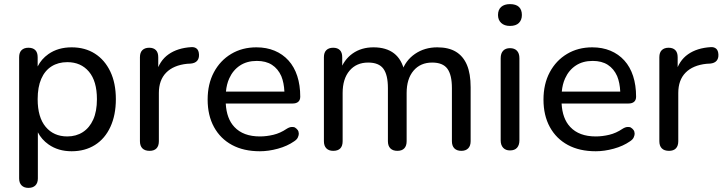

<svg xmlns="http://www.w3.org/2000/svg" viewBox="-20 -726 3516 933"><path d="M307 -63Q350 -63 382.5 -84Q415 -105 433 -145Q451 -185 451 -244Q451 -332 412 -378Q373 -424 307 -424Q263 -424 230.5 -403.5Q198 -383 180.5 -343Q163 -303 163 -244Q163 -156 202 -109.5Q241 -63 307 -63ZM118 187Q97 187 85 175Q73 163 73 141V-448Q73 -471 85 -482.5Q97 -494 118 -494Q140 -494 151.5 -482.5Q163 -471 163 -448V-403Q181 -439 215 -463Q262 -496 328 -496Q393 -496 441 -465.5Q489 -435 516 -378.5Q543 -322 543 -244Q543 -167 516.5 -109.5Q490 -52 441.5 -21.5Q393 9 328 9Q263 9 216 -24Q182 -48 164 -83V141Q164 163 152 175Q140 187 118 187Z M707 7Q684 7 672 -5Q660 -17 660 -40V-448Q660 -471 672 -482.5Q684 -494 705 -494Q726 -494 737.5 -482.5Q749 -471 749 -448V-371H739Q755 -431 799 -462Q843 -493 910 -497Q926 -498 936 -489.5Q946 -481 947 -461Q948 -442 938 -430.5Q928 -419 907 -417L889 -416Q823 -409 787.5 -373Q752 -337 752 -274V-40Q752 -17 740.5 -5Q729 7 707 7Z M1243 9Q1164 9 1107.5 -21.5Q1051 -52 1020 -108.5Q989 -165 989 -242Q989 -318 1019.5 -375Q1050 -432 1103.5 -464Q1157 -496 1226 -496Q1275 -496 1314.5 -479.5Q1354 -463 1382 -432Q1410 -401 1424.5 -356.5Q1439 -312 1439 -256Q1439 -240 1429.5 -231.5Q1420 -223 1402 -223H1077Q1081 -149 1119 -109Q1162 -63 1243 -63Q1275 -63 1308.5 -71Q1342 -79 1373 -100Q1387 -109 1399 -109Q1400 -109 1406.5 -108.5Q1413 -108 1421 -100.5Q1429 -93 1430.5 -86.5Q1432 -80 1432 -76Q1432 -69 1427.5 -58.5Q1423 -48 1409 -39Q1376 -16 1330.5 -3.5Q1285 9 1243 9ZM1347 -356Q1331 -392 1301.5 -411Q1272 -430 1228 -430Q1180 -430 1146 -407.5Q1112 -385 1094 -345Q1081 -316 1078 -281H1362Q1360 -324 1347 -356Z M1599 7Q1578 7 1566 -5Q1554 -17 1554 -40V-448Q1554 -471 1566 -482.5Q1578 -494 1599 -494Q1620 -494 1631.5 -482.5Q1643 -471 1643 -448V-363L1632 -381Q1651 -436 1693.5 -466Q1736 -496 1795 -496Q1857 -496 1895 -466.5Q1933 -437 1946 -377H1932Q1950 -432 1996.5 -464Q2043 -496 2105 -496Q2160 -496 2195.5 -474.5Q2231 -453 2249 -410.5Q2267 -368 2267 -302V-40Q2267 -17 2255 -5Q2243 7 2222 7Q2200 7 2188 -5Q2176 -17 2176 -40V-298Q2176 -362 2154 -392Q2132 -422 2080 -422Q2023 -422 1989.5 -382.5Q1956 -343 1956 -274V-40Q1956 -17 1944.5 -5Q1933 7 1911 7Q1889 7 1877 -5Q1865 -17 1865 -40V-298Q1865 -362 1843 -392Q1821 -422 1769 -422Q1712 -422 1678.5 -382.5Q1645 -343 1645 -274V-40Q1645 7 1599 7Z M2458 5Q2437 5 2425 -8Q2413 -21 2413 -44V-443Q2413 -467 2425 -479.5Q2437 -492 2458 -492Q2480 -492 2492 -479.5Q2504 -467 2504 -443V-44Q2504 -21 2492.5 -8Q2481 5 2458 5ZM2458 -600Q2431 -600 2415.5 -614.5Q2400 -629 2400 -653Q2400 -679 2415.5 -692.5Q2431 -706 2458 -706Q2487 -706 2501.5 -692.5Q2516 -679 2516 -653Q2516 -629 2501.5 -614.5Q2487 -600 2458 -600Z M2875 9Q2796 9 2739.5 -21.5Q2683 -52 2652 -108.5Q2621 -165 2621 -242Q2621 -318 2651.5 -375Q2682 -432 2735.5 -464Q2789 -496 2858 -496Q2907 -496 2946.5 -479.5Q2986 -463 3014 -432Q3042 -401 3056.5 -356.5Q3071 -312 3071 -256Q3071 -240 3061.5 -231.5Q3052 -223 3034 -223H2709Q2713 -149 2751 -109Q2794 -63 2875 -63Q2907 -63 2940.5 -71Q2974 -79 3005 -100Q3019 -109 3031 -109Q3032 -109 3038.5 -108.5Q3045 -108 3053 -100.5Q3061 -93 3062.5 -86.5Q3064 -80 3064 -76Q3064 -69 3059.5 -58.5Q3055 -48 3041 -39Q3008 -16 2962.5 -3.5Q2917 9 2875 9ZM2979 -356Q2963 -392 2933.5 -411Q2904 -430 2860 -430Q2812 -430 2778 -407.5Q2744 -385 2726 -345Q2713 -316 2710 -281H2994Q2992 -324 2979 -356Z M3231 7Q3208 7 3196 -5Q3184 -17 3184 -40V-448Q3184 -471 3196 -482.5Q3208 -494 3229 -494Q3250 -494 3261.5 -482.5Q3273 -471 3273 -448V-371H3263Q3279 -431 3323 -462Q3367 -493 3434 -497Q3450 -498 3460 -489.5Q3470 -481 3471 -461Q3472 -442 3462 -430.5Q3452 -419 3431 -417L3413 -416Q3347 -409 3311.5 -373Q3276 -337 3276 -274V-40Q3276 -17 3264.5 -5Q3253 7 3231 7Z"/></svg>

Font: Nunito Medium
Style: Regular
Weight: 500
Designer: Vernon Adams
Foundry: Vernon Adams
Version: Version 3.602